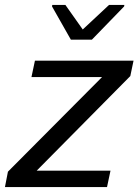

<svg xmlns="http://www.w3.org/2000/svg" viewBox="-23 -755 559 775"><path d="M-3 0 9 -62 389 -444H104L118 -510H516L503 -448L125 -66H423L409 0ZM263 -595 187 -729 188 -735H241L311 -636L417 -735H479L478 -729L348 -595Z"/></svg>

Font: Saira
Style: Italic
Weight: 400
Italic angle: -12°
Designer: Hector Gatti with collaboration of the Omnibus-Type team
Foundry: Omnibus-Type
Version: Version 1.100; ttfautohint (v1.8.3)